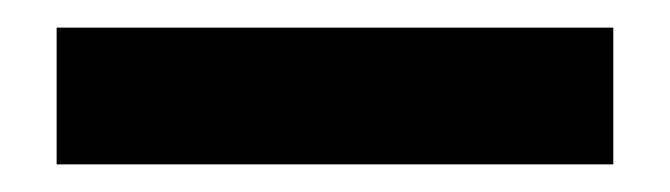

<svg xmlns="http://www.w3.org/2000/svg" viewBox="-20 7 485 139"><path d="M21 126V27H424V126Z"/></svg>

Font: Anek Gujarati SemiBold
Style: Regular
Weight: 600
Designer: Mrunmayee Ghaisas (Gujarati), Yesha Goshar (Latin)
Foundry: Ek Type
Version: Version 1.003